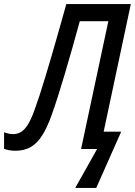

<svg xmlns="http://www.w3.org/2000/svg" viewBox="-65 -734 667 946"><path d="M305.7 191.9 413.6 0H334.5L468.8 -629.4H328.1Q310.1 -564 291.5 -498Q272.9 -432.1 254.6 -370.6Q236.3 -309.1 219.5 -256.3Q202.6 -203.6 188.5 -164.6Q167 -105 142.8 -66.7Q118.7 -28.3 86.7 -9.8Q54.7 8.8 10.3 8.8Q-5.4 8.8 -19.8 6.1Q-34.2 3.4 -44.9 -0.5V-82Q-35.2 -78.6 -23.9 -75.9Q-12.7 -73.2 -1.5 -73.2Q20.5 -73.2 37.8 -83.3Q55.2 -93.3 71.5 -118.9Q87.9 -144.5 105 -191.9Q116.7 -223.6 130.4 -265.6Q144 -307.6 159.2 -357.7Q174.3 -407.7 190.9 -464.6Q207.5 -521.5 225.3 -584.2Q243.2 -647 261.7 -713.9H579.6L445.8 -85.4H532.2L409.2 191.9Z"/></svg>

Font: Open Sans SemiCondensed Medium
Style: Italic
Weight: 500
Width: 4
Italic angle: -12°
Designer: Monotype Design Team
Foundry: Monotype Imaging Inc.
Version: Version 3.000